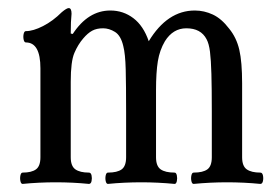

<svg xmlns="http://www.w3.org/2000/svg" viewBox="-20 -451 681 475"><path d="M36 4Q32 4 30.5 -3Q29 -10 30.5 -17Q32 -24 36 -24Q58 -24 69 -32Q80 -40 80 -62V-282Q80 -346 44 -346Q40 -346 38.5 -353Q37 -360 38.5 -367Q40 -374 44 -374Q62 -374 86.5 -386.5Q111 -399 133 -421Q145 -431 150 -431Q157 -431 157 -417Q156 -406 155.5 -395.5Q155 -385 155 -368L160 -367Q198 -425 253 -425Q285 -425 310 -406Q335 -387 348 -349Q394 -425 462 -425Q485 -425 506.5 -415Q528 -405 547 -380Q565 -358 572 -328Q579 -298 579 -245V-62Q579 -40 590.5 -32Q602 -24 624 -24Q629 -24 630.5 -17Q632 -10 630.5 -3Q629 4 624 4Q604 2 583 1Q562 0 542 0Q521 0 500.5 1Q480 2 459 4Q455 4 453.5 -3Q452 -10 453.5 -17Q455 -24 459 -24Q482 -24 493 -32Q504 -40 504 -62V-176Q504 -233 503 -268Q502 -303 499.5 -323Q497 -343 491 -354Q477 -381 441 -381Q408 -381 388 -349Q375 -327 370.5 -299.5Q366 -272 366 -228V-62Q366 -40 377.5 -32Q389 -24 412 -24Q416 -24 417.5 -17Q419 -10 417.5 -3Q416 4 412 4Q391 2 370.5 1Q350 0 330 0Q309 0 288 1Q267 2 247 4Q243 4 241.5 -3Q240 -10 241.5 -17Q243 -24 247 -24Q270 -24 281 -32Q292 -40 292 -62V-173Q292 -240 291 -279Q290 -318 285 -337Q279 -363 264.5 -372Q250 -381 235 -381Q219 -381 208 -375Q197 -369 186 -356Q173 -341 164 -320Q155 -299 155 -249V-62Q155 -40 166.5 -32Q178 -24 200 -24Q205 -24 206.5 -17Q208 -10 206.5 -3Q205 4 200 4Q180 2 159.5 1Q139 0 118 0Q97 0 76.5 1Q56 2 36 4Z"/></svg>

Font: Junicode Two Beta Condensed
Style: Regular
Weight: 400
Width: 3
Designer: Peter S. Baker
Foundry: Briery Creek Software
Version: Version 1.053; ttfautohint (v1.8.4)